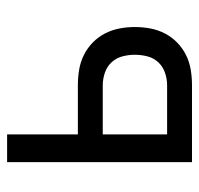

<svg xmlns="http://www.w3.org/2000/svg" viewBox="-30 -530 560 540"><g transform="rotate(-90 250.0 -260.0)"><path d="M64 0V-520H142V-321H280Q302 -321 323.5 -317.5Q345 -314 364.5 -304.5Q384 -295 400 -279.5Q416 -264 426 -244.5Q436 -225 440 -203.5Q444 -182 444 -161Q444 -139 440 -117.5Q436 -96 426 -76.5Q416 -57 400 -41.5Q384 -26 364.5 -16.5Q345 -7 323.5 -3.5Q302 0 280 0ZM142 -70H280Q298 -70 315.5 -76Q333 -82 345 -95Q357 -108 361.5 -125.5Q366 -143 366 -161Q366 -178 361.5 -195.5Q357 -213 345 -226Q333 -239 315.5 -245Q298 -251 280 -251H142Z"/></g></svg>

Font: Iosevka Term SS14
Style: Regular
Weight: 400
Monospace: yes
Designer: Belleve Invis
Foundry: Belleve Invis
Version: Version 24.1.1; ttfautohint (v1.8.4)